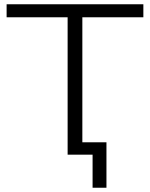

<svg xmlns="http://www.w3.org/2000/svg" viewBox="-20 -725 703 900"><path d="M414 155V0H297V-644H11V-705H652V-644H366V-58H479V155Z"/></svg>

Font: Nunito Sans 10pt SemiExpanded Light
Style: Regular
Weight: 300
Width: 6
Designer: Vernon Adams
Foundry: Vernon Adams
Version: Version 3.101;gftools[0.9.27]